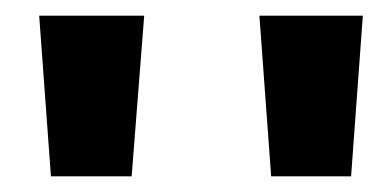

<svg xmlns="http://www.w3.org/2000/svg" viewBox="-20 -743 495 245"><path d="M45 -518 30 -723H164L148 -518ZM326 -518 311 -723H443L428 -518Z"/></svg>

Font: Lil Grotesk Black
Style: Regular
Weight: 900
Designer: Bastien Sozeau
Foundry: NBR — Bastien Sozeau
Version: Version 3.003; ttfautohint (v1.8.4.7-5d5b);gftools[0.9.33]